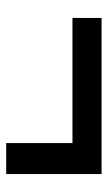

<svg xmlns="http://www.w3.org/2000/svg" viewBox="116 -576 348 620"><g transform="rotate(90 290.0 -266.0)"><path d="M442 -112V-326H38V-420H542V-112Z"/></g></svg>

Font: Noto Sans JP Thin SemiBold
Style: Regular
Weight: 600
Version: Version 2.004-H2;hotconv 1.0.118;makeotfexe 2.5.65603